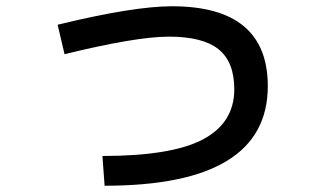

<svg xmlns="http://www.w3.org/2000/svg" viewBox="-20 -570 1040 613"><path d="M164 -491Q406 -550 529 -550Q835 -550 835 -295Q835 23 314 23L307 -72Q528 -72 628 -125Q728 -178 728 -285Q728 -372 678 -412.5Q628 -453 519 -453Q415 -453 186 -397Z"/></svg>

Font: M PLUS 1p Medium
Style: Regular
Weight: 500
Version: Version 1.062